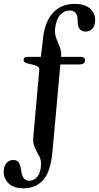

<svg xmlns="http://www.w3.org/2000/svg" viewBox="-74 -750 522 1013"><path d="M248.5 -452.5 248 -450H352.5Q374.5 -450 374.5 -430Q374.5 -421 366.8 -415.5Q359 -410 346.5 -410H244.5L203 47.5Q193.5 157 153.5 200.2Q113.5 243.5 50 243.5Q-2 243.5 -28.2 218Q-54.5 192.5 -54.5 156Q-54.5 128 -40.5 111Q-26.5 94 -3.5 94Q20 94 29 115Q34 126.5 35.8 138.2Q37.5 150 40 163Q48 203.5 80.5 203.5Q106 203.5 124 181.2Q142 159 142.5 111.5Q142 89.5 131 70.2Q120 51 109.5 28.8Q99 6.5 101.5 -24.5L133 -378.5Q134 -391 128.2 -396.2Q122.5 -401.5 108 -406.5L66.5 -416.5Q50.5 -422 50.5 -434Q50.5 -450 71 -450H141.5L154 -555Q163.5 -636.5 206.2 -683Q249 -729.5 320 -729.5Q372 -729.5 400 -705.8Q428 -682 428 -644Q428 -614 413.8 -598.8Q399.5 -583.5 376.5 -583.5Q350 -583.5 339.5 -610Q336 -621 336.2 -632Q336.5 -643 335 -656Q329 -694.5 294.5 -694.5Q264 -694.5 243 -670.8Q222 -647 216.5 -597.5Q214.5 -569 223.5 -546.2Q232.5 -523.5 241.5 -501.2Q250.5 -479 248.5 -452.5Z"/></svg>

Font: Fraunces 72pt Soft
Style: Regular
Weight: 400
Version: Version 1.000;[b76b70a41]